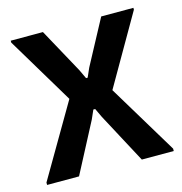

<svg xmlns="http://www.w3.org/2000/svg" viewBox="-86 -619 662 697"><g transform="rotate(-15 245.0 -270.0)"><path d="M7 -9 166 -281 15 -533V-540H136L228 -372L244 -338H250L265 -372L355 -540H476V-533L325 -271L483 -9V0H363L263 -187L247 -221H240L225 -187L127 0H7Z"/></g></svg>

Font: Encode Sans Compressed
Style: SemiBold
Weight: 600
Designer: Pablo Impallari, Andres Torresi
Foundry: Pablo Impallari, Andres Torresi
Version: Version 1.000; ttfautohint (v1.00) -l 8 -r 50 -G 200 -x 14 -